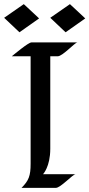

<svg xmlns="http://www.w3.org/2000/svg" viewBox="-28 -908 432 928"><path d="M124 -703C109 -703 43 -647 29 -636H120V-117C120 -58 111 -35 76 0H242C265 0 323 -65 337 -66H180C180 -66 215 -102 215 -189V-636H251C275 -636 333 -702 346 -703ZM310 -888 215 -822 289 -752 384 -819ZM87 -888 -8 -822 66 -752 161 -819Z"/></svg>

Font: Fondamento
Style: Regular
Weight: 400
Designer: Astigmatic (AOETI)
Foundry: Astigmatic (AOETI)
Version: Version 1.001